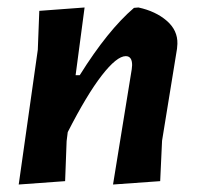

<svg xmlns="http://www.w3.org/2000/svg" viewBox="-20 -489 533 513"><path d="M30 4 81 -356 85 -460 206 -469 182 -288H193Q268 -408 338 -468L350 -469Q396 -459 425.5 -433.5Q455 -408 454 -372L453 -359L413 -113L408 -5L282 4L332 -304L333 -315Q333 -339 316 -339Q292 -339 252 -287.5Q212 -236 161 -136L158 -112L154 -5Z"/></svg>

Font: Alegreya Sans
Style: Bold Italic
Weight: 700
Italic angle: -7°
Designer: Juan Pablo del Peral
Foundry: Huerta Tipografica
Version: Version 2.007